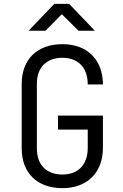

<svg xmlns="http://www.w3.org/2000/svg" viewBox="-20 -970 640 1000"><path d="M217 -810 302 -896 389 -810H474L340 -950H263L129 -810ZM305 10C434 10 516 -71 516 -200V-368H282V-295H437V-200C437 -112 387 -61 305 -61C222 -61 172 -111 172 -197V-533C172 -619 222 -669 305 -669C387 -669 437 -618 437 -530H516C516 -659 434 -740 305 -740C174 -740 93 -661 93 -533V-197C93 -69 174 10 305 10Z"/></svg>

Font: Tekne LDO Light
Style: Regular
Weight: 300
Monospace: yes
Designer: Alessio Laiso, Mario Rullo, Paolo Rosset
Foundry: Alessio Laiso
Version: Version 1.000;hotconv 1.0.109;makeotfexe 2.5.65596